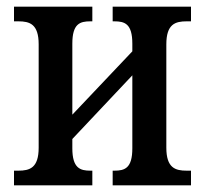

<svg xmlns="http://www.w3.org/2000/svg" viewBox="-20 -556 615 576"><path d="M22 0H257V-44H251C221 -44 197 -51 197 -111V-139L377 -330V-111C377 -51 354 -44 323 -44H318V0H553V-44H540C506 -44 479 -52 479 -113V-423C479 -484 506 -492 540 -492H553V-536H318V-492H323C354 -492 377 -485 377 -425V-402L197 -212V-425C197 -485 220 -492 251 -492H257V-536H22V-492H35C69 -492 96 -484 96 -423V-113C96 -52 69 -44 35 -44H22Z"/></svg>

Font: Noto Serif Condensed Medium
Style: Regular
Weight: 500
Width: 3
Designer: Monotype Design Team
Foundry: Monotype Imaging Inc.
Version: Version 2.015